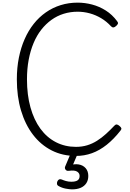

<svg xmlns="http://www.w3.org/2000/svg" viewBox="-20 -1166 989 1459"><path d="M557 19Q455 19 372.5 -23Q290 -65 231 -142Q172 -219 140 -325.5Q108 -432 108 -563Q108 -651 123.5 -728Q139 -805 167.5 -869.5Q196 -934 236.5 -985Q277 -1036 328.5 -1072Q380 -1108 441 -1127Q502 -1146 570 -1146Q625 -1146 680 -1131.5Q735 -1117 784 -1086Q833 -1055 870 -1005Q879 -994 876 -986Q873 -978 863 -969Q851 -958 842 -957.5Q833 -957 824 -966Q790 -1003 749 -1027.5Q708 -1052 662.5 -1064.5Q617 -1077 570 -1077Q515 -1077 464.5 -1061.5Q414 -1046 371 -1015Q328 -984 293.5 -940Q259 -896 235 -838.5Q211 -781 198 -712Q185 -643 185 -563Q185 -445 211.5 -350Q238 -255 287 -188Q336 -121 405 -85.5Q474 -50 557 -50Q603 -50 642.5 -62Q682 -74 717.5 -96.5Q753 -119 785.5 -148.5Q818 -178 849 -211Q858 -221 867.5 -220Q877 -219 888 -209Q900 -199 902 -191.5Q904 -184 896 -174Q845 -109 791 -66Q737 -23 679 -2Q621 19 557 19ZM527 273Q510 273 480 267.5Q450 262 424 247Q414 241 413 231Q412 221 416 212Q422 200 430 197Q438 194 449 198Q462 204 481 209.5Q500 215 522 215Q554 215 569.5 204.5Q585 194 585 171Q585 150 566 138Q547 126 504 132Q494 133 488.5 131Q483 129 478 123Q473 116 473 109.5Q473 103 477 95L521 -9H575L526 106L503 92Q544 78 577.5 83.5Q611 89 631 112Q651 135 651 171Q651 203 636 226Q621 249 593.5 261Q566 273 527 273Z"/></svg>

Font: Playwrite BR Light
Style: Regular
Weight: 300
Version: Version 1.003